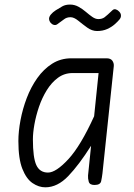

<svg xmlns="http://www.w3.org/2000/svg" viewBox="-20 -790 571 820"><path d="M173.5 10Q145.5 10 119 -8Q92.5 -26 75.5 -69Q58.5 -112 58.5 -187.5Q58.5 -228.5 67.5 -276.5Q76.5 -324.5 94.2 -371.2Q112 -418 139.2 -456.5Q166.5 -495 202.8 -518Q239 -541 285 -541H435Q452.5 -541 459.8 -530.8Q467 -520.5 466 -508L417.5 -49Q415.5 -32.5 412 -16.2Q408.5 0 383.5 0Q363 0 359 -14Q355 -28 356 -40.5L369 -167.5Q317.5 -86 271.5 -38Q225.5 10 173.5 10ZM185 -53Q219 -53 271.8 -110Q324.5 -167 382 -293.5L401 -478H290Q255 -478 227.5 -457.8Q200 -437.5 179.8 -404.8Q159.5 -372 146.5 -333.8Q133.5 -295.5 127 -259Q120.5 -222.5 120.5 -195Q120.5 -116.5 135.2 -84.8Q150 -53 185 -53ZM394.5 -657.5Q373 -657.5 352.5 -672.2Q332 -687 314 -701.8Q296 -716.5 281 -716.5Q264.5 -716.5 253 -707.2Q241.5 -698 224 -686Q217 -681.5 209 -684Q201 -686.5 195.5 -693.5Q190 -700.5 189.5 -708.5Q189 -718 197.2 -728Q205.5 -738 218 -746Q232.5 -755 246 -762.8Q259.5 -770.5 279 -770.5Q298.5 -770.5 315.2 -761.2Q332 -752 346.5 -739.5Q361 -727 374.2 -717.8Q387.5 -708.5 400 -708.5Q416 -708.5 426.5 -716.2Q437 -724 460.5 -746.5Q467 -752.5 475.2 -749.8Q483.5 -747 490 -739.5Q496.5 -732 496.5 -724.5Q497.5 -715 489.2 -705.5Q481 -696 469 -685.5Q456.5 -674.5 437.8 -666Q419 -657.5 394.5 -657.5Z"/></svg>

Font: Edu NSW ACT Hand Pre
Style: Regular
Weight: 400
Designer: Tina and Corey Anderson, Eben Sorkin, Mirko Velimirovic
Foundry: Sorkin Type Co.
Version: Version 2.000